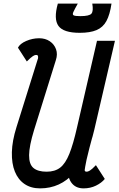

<svg xmlns="http://www.w3.org/2000/svg" viewBox="-20 -1025 654 1059"><path d="M288 -693 168 -308Q141 -220 140.5 -169.5Q140 -119 164.5 -98.5Q189 -78 237 -78Q283 -78 312 -100.5Q341 -123 362.5 -176.5Q384 -230 405 -323L515 -800H614L500 -309Q465 -158 389 -72Q313 14 201 14Q151 14 115.5 -10Q80 -34 62 -78.5Q44 -123 45.5 -185.5Q47 -248 71 -324L188 -698Q190 -702 190 -706Q190 -710 190 -712Q190 -717 187.5 -719.5Q185 -722 178 -722Q172 -722 161.5 -715.5Q151 -709 128 -686L79 -762Q90 -784 124.5 -799Q159 -814 196 -814Q230 -814 254.5 -797.5Q279 -781 289 -753.5Q299 -726 288 -693ZM405 -323 500 -309Q484 -250 473.5 -210Q463 -170 457.5 -144.5Q452 -119 450 -106Q448 -93 447.5 -89.5Q447 -86 447 -88Q447 -83 449.5 -80.5Q452 -78 459 -78Q465 -78 476 -84.5Q487 -91 509 -114L558 -38Q540 -16 509 -1Q478 14 441 14Q395 14 372 -20Q349 -54 360 -106ZM420 -844Q330 -844 302.5 -882Q275 -920 299 -1005H409Q391 -973 384.5 -958.5Q378 -944 387 -940Q396 -936 423 -936Q473 -936 484.5 -950Q496 -964 489 -1005H595Q586 -944 567 -909Q548 -874 512.5 -859Q477 -844 420 -844Z"/></svg>

Font: Victor Mono Thin
Style: Italic
Weight: 100
Italic angle: -12°
Monospace: yes
Designer: Rune Bjørnerås
Version: Version 1.561;gftools[0.9.30]